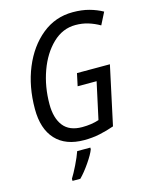

<svg xmlns="http://www.w3.org/2000/svg" viewBox="-137 -810 863 1115"><g transform="rotate(-15 294.5 -252.0)"><path d="M285 10Q334 10 379 0.5Q424 -9 466 -24L542 -377H344L328 -302H442L394 -81Q349 -66 293 -66Q216 -66 179.5 -113Q143 -160 143 -243Q143 -349 176.5 -441.5Q210 -534 270 -591.5Q330 -649 407 -649Q448 -649 483.5 -638Q519 -627 552 -608L589 -681Q553 -701 509.5 -713Q466 -725 411 -725Q306 -725 225.5 -659.5Q145 -594 99.5 -484Q54 -374 54 -238Q54 -119 113.5 -54.5Q173 10 285 10ZM157 221H204Q233 192 265 145.5Q297 99 307 71V61H228Q217 93 195 138Q173 183 157 208Z"/></g></svg>

Font: Noto Sans UI SemiCondensed
Style: Italic
Weight: 400
Width: 4
Italic angle: -12°
Designer: Monotype Design Team
Foundry: Monotype Imaging Inc.
Version: Version 1.901